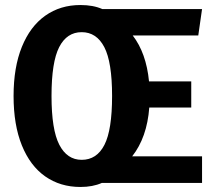

<svg xmlns="http://www.w3.org/2000/svg" viewBox="-20 -728 857 764"><path d="M506 -106H784V0H385Q349 16 300 16Q220 16 160 -26Q100 -68 67 -149.5Q34 -231 34 -346Q34 -460 67 -541.5Q100 -623 160 -665.5Q220 -708 300 -708Q351 -708 387 -692H784L769 -587H508Q562 -517 573 -404H741V-300H574Q565 -181 506 -106ZM426 -346Q426 -481 395 -540.5Q364 -600 305 -600Q246 -600 215.5 -540.5Q185 -481 185 -346Q185 -212 216 -152Q247 -92 305 -92Q365 -92 395.5 -151.5Q426 -211 426 -346Z"/></svg>

Font: Fira Sans Condensed SemiBold
Style: Regular
Weight: 600
Width: 3
Designer: bBox Type GmbH & Carrois Corporate GbR & Edenspiekermann AG
Foundry: bBox Type GmbH & Carrois Corporate GbR & Edenspiekermann AG
Version: Version 4.301